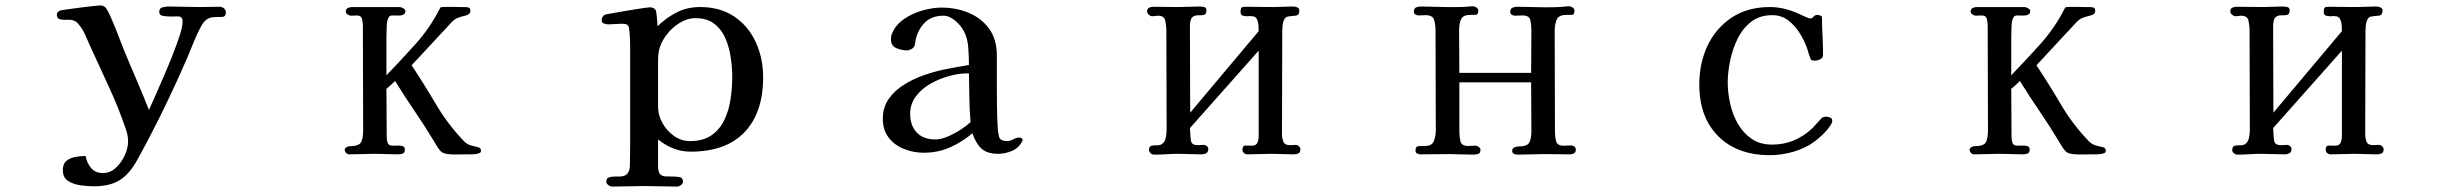

<svg xmlns="http://www.w3.org/2000/svg" viewBox="-20 -568 9040 709"><path d="M814 -522Q814 -506 800 -505.5Q786 -505 775 -505Q755 -505 742.5 -495.5Q730 -486 721 -468Q707 -442 695.5 -413Q684 -384 672 -356Q630 -259 583.5 -163.5Q537 -68 486 24Q458 75 421.5 97.5Q385 120 326 120Q306 120 279 116.5Q252 113 232 100.5Q212 88 212 60Q212 37 225.5 26Q239 15 258.5 11.5Q278 8 296 8Q301 34 316.5 52.5Q332 71 360 71Q387 71 408 51.5Q429 32 441 5Q453 -22 453 -46Q453 -68 445 -90Q418 -170 382 -247.5Q346 -325 311 -402Q303 -420 294.5 -439.5Q286 -459 273 -475Q268 -482 262.5 -486.5Q257 -491 249 -493Q240 -496 226 -495Q212 -494 201 -497Q190 -500 190 -513Q190 -520 193 -523Q196 -526 202 -529Q204 -530 225 -533Q246 -536 273 -539.5Q300 -543 322.5 -545.5Q345 -548 350 -548Q365 -548 373 -536Q379 -527 388 -507Q397 -487 406.5 -463.5Q416 -440 424 -418.5Q432 -397 437 -385Q460 -329 484 -273.5Q508 -218 530 -162Q538 -179 552.5 -212Q567 -245 584.5 -285.5Q602 -326 618 -366.5Q634 -407 644 -438.5Q654 -470 654 -485Q654 -487 654 -489Q654 -491 654 -493Q652 -508 636 -507.5Q620 -507 609 -507Q599 -507 583.5 -509Q568 -511 568 -524Q568 -538 580.5 -541Q593 -544 603 -544Q630 -544 657 -543Q684 -542 711 -542Q731 -542 751.5 -542.5Q772 -543 792 -543Q800 -543 807 -537Q814 -531 814 -522Z M1756 -12Q1756 -5 1752 -3.5Q1748 -2 1742 0Q1732 2 1721 2Q1710 2 1699 2Q1689 2 1670.5 2.5Q1652 3 1634.5 1Q1617 -1 1609 -8Q1602 -15 1595.5 -25Q1589 -35 1584 -44Q1550 -101 1512 -156.5Q1474 -212 1439 -269Q1424 -254 1407 -240Q1407 -196 1407.5 -151.5Q1408 -107 1408 -63Q1408 -51 1411.5 -40.5Q1415 -30 1430 -30Q1436 -30 1447 -30.5Q1458 -31 1466.5 -28.5Q1475 -26 1475 -16Q1475 -4 1467.5 -1Q1460 2 1450 2Q1428 2 1406.5 1Q1385 0 1363 0Q1340 0 1316.5 1Q1293 2 1270 2Q1263 2 1258 -3.5Q1253 -9 1253 -16Q1253 -20 1259 -24Q1265 -28 1269 -28Q1304 -28 1312.5 -41.5Q1321 -55 1321 -88Q1321 -184 1320.5 -280Q1320 -376 1320 -472Q1320 -484 1317 -497.5Q1314 -511 1297 -511Q1292 -511 1286.5 -510.5Q1281 -510 1276 -510Q1271 -510 1264 -514.5Q1257 -519 1257 -524Q1257 -535 1264.5 -538.5Q1272 -542 1281 -542H1456Q1461 -542 1469 -537.5Q1477 -533 1477 -527Q1477 -517 1468.5 -513.5Q1460 -510 1449 -510.5Q1438 -511 1431 -511Q1421 -511 1417.5 -507Q1414 -503 1411 -494Q1409 -490 1408 -471.5Q1407 -453 1407 -430.5Q1407 -408 1407 -388.5Q1407 -369 1407 -362V-290Q1463 -348 1515.5 -406.5Q1568 -465 1605 -538Q1605 -538 1605.5 -538.5Q1606 -539 1606 -540Q1608 -542 1620 -542.5Q1632 -543 1647.5 -542.5Q1663 -542 1676.5 -542Q1690 -542 1694 -542Q1702 -542 1709.5 -540.5Q1717 -539 1717 -528Q1717 -515 1700.5 -511Q1684 -507 1673 -503Q1658 -498 1645 -483L1500 -327Q1547 -256 1590.5 -182Q1634 -108 1694 -46Q1706 -34 1720.5 -30.5Q1735 -27 1745.5 -24.5Q1756 -22 1756 -12Z M2684 -284Q2684 -318 2678.5 -355.5Q2673 -393 2659 -426Q2645 -459 2618 -480Q2591 -501 2548 -501Q2518 -501 2489 -483Q2460 -465 2439.5 -437Q2419 -409 2413 -380Q2411 -369 2410.5 -356.5Q2410 -344 2410 -332Q2410 -292 2410 -253Q2410 -214 2410 -174Q2410 -143 2426 -114Q2442 -85 2469 -66Q2496 -47 2528 -47Q2577 -47 2608 -69Q2639 -91 2655.5 -126.5Q2672 -162 2678 -203.5Q2684 -245 2684 -284ZM2798 -282Q2798 -152 2729.5 -80Q2661 -8 2530 -8Q2496 -8 2466 -20Q2436 -32 2410 -53V44Q2410 67 2417.5 75Q2425 83 2438.5 83.5Q2452 84 2469 84Q2480 84 2491 86.5Q2502 89 2502 103Q2502 110 2494.5 115.5Q2487 121 2480 121Q2450 121 2420.5 120Q2391 119 2361 119Q2331 119 2301 120Q2271 121 2241 121Q2234 121 2226.5 115.5Q2219 110 2219 103Q2219 91 2227.5 87.5Q2236 84 2247.5 84Q2259 84 2266 84Q2288 84 2297 73Q2306 62 2306 41Q2306 22 2306.5 4Q2307 -14 2307 -33V-346Q2307 -371 2307 -395.5Q2307 -420 2305 -444Q2304 -452 2303 -462.5Q2302 -473 2295 -477Q2291 -480 2282.5 -480Q2274 -480 2269 -480Q2259 -480 2248 -479Q2237 -478 2226 -478Q2219 -478 2210.5 -481Q2202 -484 2202 -493Q2202 -506 2212 -513Q2213 -514 2229 -517Q2245 -520 2268.5 -524Q2292 -528 2316 -532Q2340 -536 2357.5 -538.5Q2375 -541 2379 -541Q2386 -541 2391.5 -539Q2397 -537 2401 -531Q2403 -529 2404.5 -515.5Q2406 -502 2407 -488.5Q2408 -475 2408 -471Q2441 -503 2479.5 -522.5Q2518 -542 2565 -542Q2640 -542 2692 -506.5Q2744 -471 2771 -412Q2798 -353 2798 -282Z M3564 -117Q3560 -162 3559.5 -207Q3559 -252 3558 -297H3551Q3520 -297 3484 -287Q3448 -277 3415.5 -258.5Q3383 -240 3362 -212Q3341 -184 3341 -148Q3341 -104 3365.5 -78.5Q3390 -53 3434 -53Q3454 -53 3479 -63.5Q3504 -74 3527 -89Q3550 -104 3564 -117ZM3756 -53Q3756 -49 3755 -47Q3743 -22 3717.5 -11Q3692 0 3666 0Q3625 0 3604 -19.5Q3583 -39 3571 -76Q3532 -43 3487.5 -23.5Q3443 -4 3391 -4Q3353 -4 3318 -18Q3283 -32 3261.5 -60Q3240 -88 3240 -130Q3240 -172 3262 -203Q3284 -234 3318.5 -255.5Q3353 -277 3392 -290.5Q3431 -304 3465 -311Q3488 -316 3511.5 -320Q3535 -324 3558 -328Q3558 -356 3555.5 -392Q3553 -428 3539 -453Q3529 -473 3507.5 -491.5Q3486 -510 3463 -510Q3421 -510 3395.5 -485Q3370 -460 3361 -420Q3360 -416 3359.5 -410Q3359 -404 3357 -399Q3355 -392 3346 -387Q3337 -382 3329 -382Q3309 -382 3289.5 -390.5Q3270 -399 3270 -423Q3270 -435 3274 -444Q3287 -476 3318 -497.5Q3349 -519 3387 -529.5Q3425 -540 3456 -540Q3511 -540 3557.5 -520.5Q3604 -501 3632.5 -462Q3661 -423 3661 -363Q3661 -336 3661 -308.5Q3661 -281 3661 -254Q3661 -215 3661.5 -176.5Q3662 -138 3664 -100Q3665 -81 3669 -64Q3673 -47 3699 -47Q3710 -47 3721.5 -53.5Q3733 -60 3745 -60Q3747 -60 3751.5 -58Q3756 -56 3756 -53Z M4782 -17Q4782 -5 4774.5 -1.5Q4767 2 4757 2Q4736 2 4715.5 1Q4695 0 4675 0Q4653 0 4630.5 1Q4608 2 4586 2Q4579 2 4573.5 -3Q4568 -8 4568 -15Q4568 -31 4580 -30.5Q4592 -30 4602 -30Q4619 -30 4623.5 -41.5Q4628 -53 4628 -67V-381L4374 -95L4375 -82Q4375 -67 4377.5 -49.5Q4380 -32 4402 -32Q4408 -32 4413.5 -32.5Q4419 -33 4426 -33Q4431 -33 4436.5 -28.5Q4442 -24 4442 -18Q4442 -7 4434.5 -2.5Q4427 2 4417 2Q4395 2 4374 1Q4353 0 4331 0Q4309 0 4286.5 1.5Q4264 3 4242 3Q4235 3 4229 -2Q4223 -7 4223 -14Q4223 -27 4231.5 -29.5Q4240 -32 4251 -31.5Q4262 -31 4269 -35Q4281 -42 4284.5 -58Q4288 -74 4288 -87Q4288 -179 4287.5 -271.5Q4287 -364 4287 -456Q4287 -473 4283 -491.5Q4279 -510 4256 -510Q4251 -510 4245.5 -509Q4240 -508 4235 -508Q4229 -508 4222.5 -513.5Q4216 -519 4216 -525Q4216 -536 4223 -539.5Q4230 -543 4239 -543Q4262 -543 4285.5 -542.5Q4309 -542 4332 -542Q4352 -542 4371.5 -543Q4391 -544 4410 -544Q4418 -544 4426.5 -542Q4435 -540 4435 -530Q4435 -515 4426 -513Q4417 -511 4404.5 -511.5Q4392 -512 4383 -504.5Q4374 -497 4374 -469L4375 -152L4628 -453Q4628 -463 4627 -475.5Q4626 -488 4621 -498Q4616 -508 4603 -508Q4599 -509 4594.5 -508.5Q4590 -508 4586 -508Q4576 -508 4568.5 -510.5Q4561 -513 4561 -525Q4561 -528 4561.5 -531.5Q4562 -535 4563 -538Q4565 -542 4572 -542.5Q4579 -543 4582 -543Q4607 -543 4632 -542.5Q4657 -542 4682 -542Q4700 -542 4718 -543Q4736 -544 4754 -544Q4762 -544 4770 -541Q4778 -538 4778 -528Q4778 -511 4763 -510Q4748 -509 4737 -507Q4727 -506 4722 -495.5Q4717 -485 4716 -472.5Q4715 -460 4715 -451L4714 -73Q4714 -58 4719 -45Q4724 -32 4743 -32Q4748 -32 4754 -32.5Q4760 -33 4766 -33Q4771 -33 4776.5 -28Q4782 -23 4782 -17Z M5799 -16Q5799 -6 5792.5 -2Q5786 2 5777 2Q5753 2 5729.5 1.5Q5706 1 5682 1Q5657 1 5633 2Q5609 3 5584 3Q5577 3 5570.5 0Q5564 -3 5564 -11Q5564 -19 5571 -23Q5578 -27 5585 -27Q5618 -27 5626.5 -40.5Q5635 -54 5635 -85Q5635 -130 5634.5 -175Q5634 -220 5634 -264H5369V-82Q5369 -63 5373 -46Q5377 -29 5402 -29Q5409 -29 5415.5 -29.5Q5422 -30 5429 -30Q5434 -30 5440.5 -25.5Q5447 -21 5447 -15Q5447 -2 5438 0.5Q5429 3 5419 3Q5397 3 5375 2Q5353 1 5330 1Q5305 1 5279 1.5Q5253 2 5227 2Q5220 2 5213.5 -1Q5207 -4 5207 -12Q5207 -28 5219.5 -28.5Q5232 -29 5242 -29Q5268 -29 5275 -47.5Q5282 -66 5282 -87Q5282 -179 5281.5 -271Q5281 -363 5281 -454Q5281 -476 5276 -494Q5271 -512 5244 -512Q5238 -512 5231.5 -511.5Q5225 -511 5219 -511Q5212 -511 5206.5 -514.5Q5201 -518 5201 -525Q5201 -537 5209 -540.5Q5217 -544 5227 -544Q5250 -544 5274 -543Q5298 -542 5321 -542Q5342 -542 5364 -542Q5386 -542 5407 -544Q5410 -544 5413 -544.5Q5416 -545 5419 -545Q5425 -545 5432 -540.5Q5439 -536 5439 -529Q5439 -514 5430 -513.5Q5421 -513 5410 -513Q5382 -513 5375 -496.5Q5368 -480 5368 -457Q5368 -417 5368.5 -378Q5369 -339 5369 -299H5634Q5634 -339 5634.5 -378.5Q5635 -418 5635 -458Q5635 -477 5631 -494Q5627 -511 5602 -511Q5595 -511 5588.5 -510.5Q5582 -510 5575 -510Q5568 -510 5562.5 -513.5Q5557 -517 5557 -524Q5557 -536 5565 -539.5Q5573 -543 5583 -543Q5609 -543 5635 -542Q5661 -541 5686 -541Q5705 -541 5723.5 -541.5Q5742 -542 5761 -544Q5764 -544 5767.5 -544.5Q5771 -545 5774 -545Q5780 -545 5787 -540.5Q5794 -536 5794 -529Q5794 -513 5784.5 -513Q5775 -513 5764 -513Q5736 -513 5728.5 -495.5Q5721 -478 5721 -453Q5721 -361 5721.5 -268Q5722 -175 5722 -82Q5722 -64 5726 -47Q5730 -30 5754 -30Q5761 -30 5767.5 -30.5Q5774 -31 5781 -31Q5788 -31 5793.5 -27Q5799 -23 5799 -16Z M6746 -123Q6746 -117 6743.5 -112Q6741 -107 6737 -102Q6729 -89 6711 -71.5Q6693 -54 6680 -45Q6646 -20 6602 -7.5Q6558 5 6516 5Q6395 5 6325 -65Q6255 -135 6255 -256Q6255 -335 6285.5 -399.5Q6316 -464 6374.5 -503Q6433 -542 6516 -542Q6545 -542 6573.5 -534.5Q6602 -527 6627 -515Q6634 -512 6646.5 -506Q6659 -500 6666 -500Q6672 -500 6677 -507Q6683 -513 6691 -513Q6694 -513 6701 -511Q6708 -509 6708 -504Q6708 -470 6710 -435.5Q6712 -401 6712 -366Q6712 -354 6701.5 -349Q6691 -344 6682 -344Q6678 -344 6672.5 -345Q6667 -346 6666 -351Q6662 -360 6659 -370Q6656 -380 6653 -390Q6643 -418 6625.5 -446Q6608 -474 6583 -493Q6558 -512 6524 -512Q6478 -512 6446.5 -487.5Q6415 -463 6396 -424Q6377 -385 6368.5 -342Q6360 -299 6360 -263Q6360 -226 6369 -185.5Q6378 -145 6397.5 -111Q6417 -77 6448 -55.5Q6479 -34 6524 -34Q6607 -34 6671 -93Q6675 -97 6683.5 -106.5Q6692 -116 6700.5 -125Q6709 -134 6711 -135Q6715 -137 6724 -137Q6730 -137 6738 -134Q6746 -131 6746 -123Z M7756 -12Q7756 -5 7752 -3.5Q7748 -2 7742 0Q7732 2 7721 2Q7710 2 7699 2Q7689 2 7670.5 2.5Q7652 3 7634.5 1Q7617 -1 7609 -8Q7602 -15 7595.5 -25Q7589 -35 7584 -44Q7550 -101 7512 -156.5Q7474 -212 7439 -269Q7424 -254 7407 -240Q7407 -196 7407.5 -151.5Q7408 -107 7408 -63Q7408 -51 7411.5 -40.5Q7415 -30 7430 -30Q7436 -30 7447 -30.5Q7458 -31 7466.5 -28.5Q7475 -26 7475 -16Q7475 -4 7467.5 -1Q7460 2 7450 2Q7428 2 7406.5 1Q7385 0 7363 0Q7340 0 7316.5 1Q7293 2 7270 2Q7263 2 7258 -3.5Q7253 -9 7253 -16Q7253 -20 7259 -24Q7265 -28 7269 -28Q7304 -28 7312.5 -41.5Q7321 -55 7321 -88Q7321 -184 7320.5 -280Q7320 -376 7320 -472Q7320 -484 7317 -497.5Q7314 -511 7297 -511Q7292 -511 7286.5 -510.5Q7281 -510 7276 -510Q7271 -510 7264 -514.5Q7257 -519 7257 -524Q7257 -535 7264.5 -538.5Q7272 -542 7281 -542H7456Q7461 -542 7469 -537.5Q7477 -533 7477 -527Q7477 -517 7468.5 -513.5Q7460 -510 7449 -510.5Q7438 -511 7431 -511Q7421 -511 7417.5 -507Q7414 -503 7411 -494Q7409 -490 7408 -471.5Q7407 -453 7407 -430.5Q7407 -408 7407 -388.5Q7407 -369 7407 -362V-290Q7463 -348 7515.5 -406.5Q7568 -465 7605 -538Q7605 -538 7605.5 -538.5Q7606 -539 7606 -540Q7608 -542 7620 -542.5Q7632 -543 7647.5 -542.5Q7663 -542 7676.5 -542Q7690 -542 7694 -542Q7702 -542 7709.5 -540.5Q7717 -539 7717 -528Q7717 -515 7700.5 -511Q7684 -507 7673 -503Q7658 -498 7645 -483L7500 -327Q7547 -256 7590.5 -182Q7634 -108 7694 -46Q7706 -34 7720.5 -30.5Q7735 -27 7745.5 -24.5Q7756 -22 7756 -12Z M8782 -17Q8782 -5 8774.5 -1.5Q8767 2 8757 2Q8736 2 8715.5 1Q8695 0 8675 0Q8653 0 8630.5 1Q8608 2 8586 2Q8579 2 8573.5 -3Q8568 -8 8568 -15Q8568 -31 8580 -30.5Q8592 -30 8602 -30Q8619 -30 8623.5 -41.5Q8628 -53 8628 -67V-381L8374 -95L8375 -82Q8375 -67 8377.5 -49.5Q8380 -32 8402 -32Q8408 -32 8413.5 -32.5Q8419 -33 8426 -33Q8431 -33 8436.5 -28.5Q8442 -24 8442 -18Q8442 -7 8434.5 -2.5Q8427 2 8417 2Q8395 2 8374 1Q8353 0 8331 0Q8309 0 8286.5 1.5Q8264 3 8242 3Q8235 3 8229 -2Q8223 -7 8223 -14Q8223 -27 8231.5 -29.5Q8240 -32 8251 -31.5Q8262 -31 8269 -35Q8281 -42 8284.5 -58Q8288 -74 8288 -87Q8288 -179 8287.5 -271.5Q8287 -364 8287 -456Q8287 -473 8283 -491.5Q8279 -510 8256 -510Q8251 -510 8245.5 -509Q8240 -508 8235 -508Q8229 -508 8222.5 -513.5Q8216 -519 8216 -525Q8216 -536 8223 -539.5Q8230 -543 8239 -543Q8262 -543 8285.5 -542.5Q8309 -542 8332 -542Q8352 -542 8371.5 -543Q8391 -544 8410 -544Q8418 -544 8426.5 -542Q8435 -540 8435 -530Q8435 -515 8426 -513Q8417 -511 8404.5 -511.5Q8392 -512 8383 -504.5Q8374 -497 8374 -469L8375 -152L8628 -453Q8628 -463 8627 -475.5Q8626 -488 8621 -498Q8616 -508 8603 -508Q8599 -509 8594.5 -508.5Q8590 -508 8586 -508Q8576 -508 8568.5 -510.5Q8561 -513 8561 -525Q8561 -528 8561.5 -531.5Q8562 -535 8563 -538Q8565 -542 8572 -542.5Q8579 -543 8582 -543Q8607 -543 8632 -542.5Q8657 -542 8682 -542Q8700 -542 8718 -543Q8736 -544 8754 -544Q8762 -544 8770 -541Q8778 -538 8778 -528Q8778 -511 8763 -510Q8748 -509 8737 -507Q8727 -506 8722 -495.5Q8717 -485 8716 -472.5Q8715 -460 8715 -451L8714 -73Q8714 -58 8719 -45Q8724 -32 8743 -32Q8748 -32 8754 -32.5Q8760 -33 8766 -33Q8771 -33 8776.5 -28Q8782 -23 8782 -17Z"/></svg>

Font: Kaisei Opti Medium
Style: Regular
Weight: 500
Designer: Font-Kai, 金井和夫
Foundry: KAZUO KANAI
Version: Version 5.003